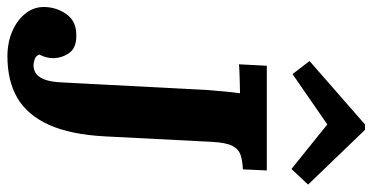

<svg xmlns="http://www.w3.org/2000/svg" viewBox="-280 -742 1027 530"><g transform="rotate(90 234.0 -477.5)"><path d="M440 -700 437 -634Q415 -633 398.5 -628Q382 -623 372.5 -605.5Q363 -588 361 -547L346 -254Q341 -158 314 -98.5Q287 -39 240 -11.5Q193 16 125 16Q86 16 54.5 2Q23 -12 5 -36Q-13 -60 -11 -91Q-9 -123 9.5 -148Q28 -173 62 -174Q100 -176 115 -155.5Q130 -135 130 -109Q130 -101 127.5 -91Q125 -81 120 -72Q124 -62 134 -59Q144 -56 149 -56Q164 -56 174 -64Q184 -72 190 -89.5Q196 -107 197 -135L218 -536Q220 -563 222.5 -588Q225 -613 227 -626Q217 -626 200.5 -625.5Q184 -625 169 -624.5Q154 -624 147 -623L151 -700ZM436 -768 313 -867 174 -771 138 -818 313 -971H328L479 -814Z"/></g></svg>

Font: Lora Italic
Style: Italic
Weight: 400
Italic angle: -3°
Designer: Olga Karpushina, Alexei Vanyashin (Cyrillic)
Foundry: Cyreal
Version: Version 2.210; ttfautohint (v1.8.1.43-b0c9)